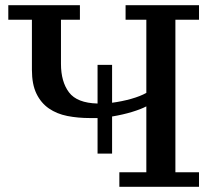

<svg xmlns="http://www.w3.org/2000/svg" viewBox="-20 -720 819 740"><path d="M656 -56H747V0H440V-56H544V-310Q523 -299 488.5 -288.5Q454 -278 412 -271V-128H356V-265H327Q280 -265 239.5 -273Q199 -281 168.5 -302Q138 -323 120.5 -359Q103 -395 103 -451V-644H12V-700H288V-644H215V-474Q215 -405 246 -364Q277 -323 356 -321V-470H412V-324Q450 -329 485.5 -339Q521 -349 544 -362V-644H464V-700H747V-644H656Z"/></svg>

Font: PT Serif Caption
Style: Regular
Weight: 400
Designer: A.Korolkova, O.Umpeleva, V.Yefimov
Foundry: ParaType Ltd
Version: Version 1.000W OFL